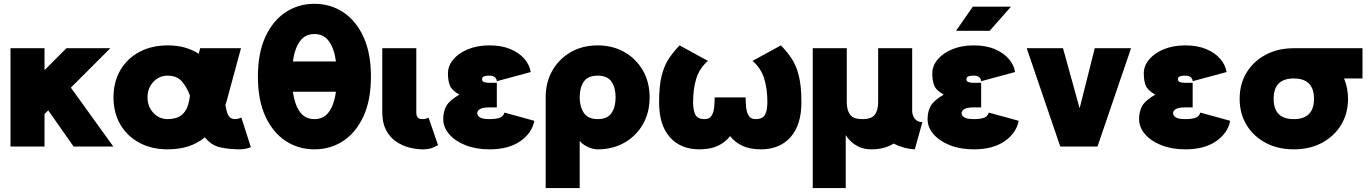

<svg xmlns="http://www.w3.org/2000/svg" viewBox="-20 -757 7077 992"><path d="M210 -168V0H34.2V-507.8H210V-394.5L323.2 -507.8H549.8L346.2 -304.2L565.4 0H360.4L229 -187Z M1275.9 2.9Q1266.6 7.8 1250.7 11.2Q1234.9 14.6 1220.7 14.6Q1166.5 14.6 1119.4 4.6Q1072.3 -5.4 1038.6 -47.4Q1002 -17.1 954.1 -1.2Q906.2 14.6 846.2 14.6Q764.2 14.6 700.9 -19Q637.7 -52.7 602.1 -113Q566.4 -173.3 566.4 -253.9Q566.4 -334.5 602.1 -395Q637.7 -455.6 700.9 -489Q764.2 -522.5 846.2 -522.5Q897.5 -522.5 937 -510.7Q976.6 -499 1006.8 -479L1014.2 -507.8H1225.1L1156.2 -253.9Q1150.9 -233.4 1144.5 -214.8Q1146.5 -204.6 1148.2 -196Q1149.9 -187.5 1151.9 -180.7Q1157.2 -161.6 1167 -151.6Q1176.8 -141.6 1196.3 -141.6Q1203.1 -141.6 1212.6 -144.3Q1222.2 -147 1227.1 -149.4ZM846.2 -366.2Q802.2 -366.2 772.2 -334Q742.2 -301.8 742.2 -253.9Q742.2 -206.5 772.2 -174.1Q802.2 -141.6 846.2 -141.6Q871.6 -141.6 895.5 -149.7Q919.4 -157.7 937.3 -183.6Q955.1 -209.5 961.4 -262.7Q945.8 -306.6 919.7 -336.4Q893.6 -366.2 846.2 -366.2Z M1312.5 -361.3Q1312.5 -483.4 1351.3 -567.1Q1390.1 -650.9 1456.1 -694.1Q1522 -737.3 1604.5 -737.3Q1687 -737.3 1752.9 -694.1Q1818.8 -650.9 1857.7 -567.1Q1896.5 -483.4 1896.5 -361.3Q1896.5 -239.3 1857.7 -155.5Q1818.8 -71.8 1752.9 -28.6Q1687 14.6 1604.5 14.6Q1522 14.6 1456.1 -28.6Q1390.1 -71.8 1351.3 -155.5Q1312.5 -239.3 1312.5 -361.3ZM1604.5 -581.1Q1555.7 -581.1 1528.8 -543Q1502 -504.9 1493.2 -439.5H1715.8Q1707 -504.9 1680.2 -543Q1653.3 -581.1 1604.5 -581.1ZM1604.5 -141.6Q1653.3 -141.6 1680.2 -179.7Q1707 -217.8 1715.8 -283.2H1493.2Q1502 -217.8 1528.8 -179.7Q1555.7 -141.6 1604.5 -141.6Z M2194.3 -149.4 2243.2 -6.8Q2233.9 -2 2215.1 6.3Q2196.3 14.6 2164.1 14.6Q2130.4 14.6 2094 5.1Q2057.6 -4.4 2025.9 -26.1Q1994.1 -47.9 1974.6 -85Q1955.1 -122.1 1955.1 -176.8V-507.8H2130.9V-176.8Q2130.9 -158.7 2137.9 -150.1Q2145 -141.6 2164.1 -141.6Q2170.9 -141.6 2180.2 -143.8Q2189.5 -146 2194.3 -149.4Z M2508.8 -329.1H2546.9V-202.1H2508.8Q2474.1 -202.1 2460 -193.4Q2445.8 -184.6 2445.8 -171.9Q2445.8 -159.2 2460 -150.4Q2474.1 -141.6 2508.8 -141.6Q2543.5 -141.6 2562.3 -148.7Q2581.1 -155.8 2586.4 -175.3L2740.7 -132.8Q2728.5 -69.3 2668 -27.3Q2607.4 14.6 2508.8 14.6Q2439 14.6 2385 -6.8Q2331.1 -28.3 2300.5 -64Q2270 -99.6 2270 -141.6Q2270 -181.2 2286.4 -210Q2302.7 -238.8 2353.5 -268.1Q2313.5 -291 2304 -315.9Q2294.4 -340.8 2294.4 -377.9Q2294.4 -416.5 2321.8 -449.5Q2349.1 -482.4 2397.5 -502.4Q2445.8 -522.5 2508.8 -522.5Q2571.8 -522.5 2617.4 -503.2Q2663.1 -483.9 2689.7 -452.6Q2716.3 -421.4 2722.2 -384.8L2546.9 -337.4Q2546.9 -349.1 2537.1 -357.7Q2527.3 -366.2 2508.8 -366.2Q2490.7 -366.2 2480.7 -362.5Q2470.7 -358.9 2470.7 -347.7Q2470.7 -336.9 2480.7 -333Q2490.7 -329.1 2508.8 -329.1Z M2799.3 -253.9Q2799.3 -332 2834 -392.6Q2868.7 -453.1 2929.2 -487.8Q2989.7 -522.5 3067.9 -522.5Q3146 -522.5 3206.5 -487.8Q3267.1 -453.1 3301.8 -392.6Q3336.4 -332 3336.4 -253.9Q3336.4 -175.8 3301.8 -115.2Q3267.1 -54.7 3206.5 -20Q3146 14.6 3067.9 14.6Q3043 14.6 3014.9 1Q2986.8 -12.7 2975.1 -29.3V214.8H2799.3ZM2975.1 -253.9Q2975.1 -206.5 2996.3 -174.1Q3017.6 -141.6 3067.9 -141.6Q3118.2 -141.6 3139.4 -172.6Q3160.6 -203.6 3160.6 -253.9Q3160.6 -304.2 3139.4 -335.2Q3118.2 -366.2 3067.9 -366.2Q3017.6 -366.2 2996.3 -335.2Q2975.1 -304.2 2975.1 -253.9Z M3385.3 -228.5Q3385.3 -314 3398.9 -367.2Q3412.6 -420.4 3436.8 -455.8Q3460.9 -491.2 3491.2 -522.5L3637.7 -442.4Q3594.2 -404.8 3577.6 -351.6Q3561 -298.3 3561 -228.5Q3561 -188.5 3572.5 -165Q3584 -141.6 3620.6 -141.6Q3645 -141.6 3656 -158.4Q3667 -175.3 3669.7 -201.2Q3672.4 -227.1 3672.4 -253.9H3832.5Q3832.5 -227.1 3835.2 -201.2Q3837.9 -175.3 3848.9 -158.4Q3859.9 -141.6 3884.3 -141.6Q3920.9 -141.6 3932.9 -165Q3944.8 -188.5 3944.8 -228.5Q3944.8 -298.3 3928.2 -351.6Q3911.6 -404.8 3868.2 -442.4L4014.6 -522.5Q4045.4 -491.2 4069.3 -455.8Q4093.3 -420.4 4106.9 -367.2Q4120.6 -314 4120.6 -228.5Q4120.6 -111.3 4064.5 -48.3Q4008.3 14.6 3911.6 14.6Q3855.5 14.6 3816.4 -3.4Q3777.3 -21.5 3752.4 -53.7Q3727.5 -21.5 3688.5 -3.4Q3649.4 14.6 3593.3 14.6Q3496.6 14.6 3440.9 -48.3Q3385.3 -111.3 3385.3 -228.5Z M4706.5 14.6Q4672.9 12.2 4645.8 4.2Q4618.7 -3.9 4597.2 -15.1Q4549.3 14.6 4482.9 14.6Q4446.3 14.6 4419.7 2.4Q4393.1 -9.8 4375.7 -26.9Q4358.4 -43.9 4349.6 -58.6V214.8H4179.2V-507.8H4355V-228.5Q4355 -188.5 4371.8 -165Q4388.7 -141.6 4436 -141.6Q4483.9 -141.6 4500.5 -165Q4517.1 -188.5 4517.1 -228.5V-507.8H4692.9V-184.1Q4692.9 -162.1 4706.1 -144Q4719.2 -126 4745.6 -126Z M5011.2 -329.1H5049.3V-202.1H5011.2Q4976.6 -202.1 4962.4 -193.4Q4948.2 -184.6 4948.2 -171.9Q4948.2 -159.2 4962.4 -150.4Q4976.6 -141.6 5011.2 -141.6Q5045.9 -141.6 5064.7 -148.7Q5083.5 -155.8 5088.9 -175.3L5243.2 -132.8Q5231 -69.3 5170.4 -27.3Q5109.9 14.6 5011.2 14.6Q4941.4 14.6 4887.5 -6.8Q4833.5 -28.3 4803 -64Q4772.5 -99.6 4772.5 -141.6Q4772.5 -181.2 4788.8 -210Q4805.2 -238.8 4856 -268.1Q4815.9 -291 4806.4 -315.9Q4796.9 -340.8 4796.9 -377.9Q4796.9 -416.5 4824.2 -449.5Q4851.6 -482.4 4899.9 -502.4Q4948.2 -522.5 5011.2 -522.5Q5074.2 -522.5 5119.9 -503.2Q5165.5 -483.9 5192.1 -452.6Q5218.8 -421.4 5224.6 -384.8L5049.3 -337.4Q5049.3 -349.1 5039.6 -357.7Q5029.8 -366.2 5011.2 -366.2Q4993.2 -366.2 4983.2 -362.5Q4973.1 -358.9 4973.1 -347.7Q4973.1 -336.9 4983.2 -333Q4993.2 -329.1 5011.2 -329.1ZM5093.3 -597.7H4919.4L5006.3 -722.7H5203.6Z M5558.1 -197.3 5636.2 -507.8H5823.7L5650.4 0H5458L5284.7 -507.8H5472.2Z M6104 -329.1H6142.1V-202.1H6104Q6069.3 -202.1 6055.2 -193.4Q6041 -184.6 6041 -171.9Q6041 -159.2 6055.2 -150.4Q6069.3 -141.6 6104 -141.6Q6138.7 -141.6 6157.5 -148.7Q6176.3 -155.8 6181.6 -175.3L6335.9 -132.8Q6323.7 -69.3 6263.2 -27.3Q6202.6 14.6 6104 14.6Q6034.2 14.6 5980.2 -6.8Q5926.3 -28.3 5895.8 -64Q5865.2 -99.6 5865.2 -141.6Q5865.2 -181.2 5881.6 -210Q5897.9 -238.8 5948.7 -268.1Q5908.7 -291 5899.2 -315.9Q5889.6 -340.8 5889.6 -377.9Q5889.6 -416.5 5917 -449.5Q5944.3 -482.4 5992.7 -502.4Q6041 -522.5 6104 -522.5Q6167 -522.5 6212.6 -503.2Q6258.3 -483.9 6284.9 -452.6Q6311.5 -421.4 6317.4 -384.8L6142.1 -337.4Q6142.1 -349.1 6132.3 -357.7Q6122.6 -366.2 6104 -366.2Q6085.9 -366.2 6075.9 -362.5Q6065.9 -358.9 6065.9 -347.7Q6065.9 -336.9 6075.9 -333Q6085.9 -329.1 6104 -329.1Z M6384.8 -246.6Q6384.8 -322.8 6420.4 -381.6Q6456.1 -440.4 6519.3 -474.1Q6582.5 -507.8 6664.6 -507.8H7019.5V-351.6H6924.3Q6944.8 -302.7 6944.8 -246.6Q6944.8 -170.4 6908.9 -111.6Q6873 -52.7 6810.1 -19Q6747.1 14.6 6664.6 14.6Q6582.5 14.6 6519.3 -19Q6456.1 -52.7 6420.4 -111.6Q6384.8 -170.4 6384.8 -246.6ZM6560.5 -246.6Q6560.5 -141.6 6664.6 -141.6Q6769 -141.6 6769 -246.6Q6769 -351.6 6664.6 -351.6Q6560.5 -351.6 6560.5 -246.6Z"/></svg>

Font: Giphurs Black
Style: Regular
Weight: 900
Version: Version 0.920; ttfautohint (v1.8.4.7-5d5b)